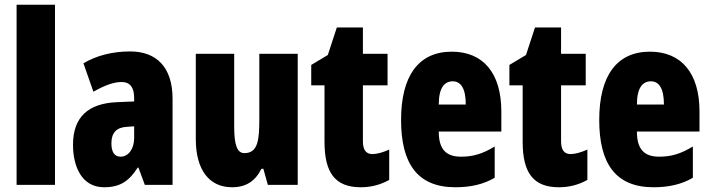

<svg xmlns="http://www.w3.org/2000/svg" viewBox="-20 -780 2998 810"><path d="M212 0V-760H50V0Z M529 -563C453 -563 386 -545 332 -513L374 -393C423 -421 461 -434 493 -434C529 -434 546 -411 546 -366V-352L474 -349C353 -344 288 -287 288 -169C288 -79 324 10 419 10C488 10 525 -17 561 -73H564L591 0H708V-363C708 -498 639 -563 529 -563ZM516 -245 546 -247V-198C546 -151 521 -119 489 -119C463 -119 450 -138 450 -176C450 -220 472 -243 516 -245Z M1236 -553H1074V-280C1074 -191 1069 -134 1011 -134C979 -134 968 -172 968 -246V-553H806V-193C806 -64 862 10 959 10C1018 10 1057 -16 1083 -68H1091L1110 0H1236Z M1551 -130C1524 -130 1511 -148 1511 -184V-420H1615V-553H1511V-664H1401L1363 -548L1293 -506V-420H1349V-182C1349 -52 1393 10 1502 10C1547 10 1586 -1 1622 -21V-149C1595 -137 1571 -130 1551 -130Z M1886 -562C1745 -562 1672 -459 1672 -274C1672 -90 1741 10 1901 10C1965 10 2019 -2 2067 -30V-162C2016 -131 1976 -119 1925 -119C1861 -119 1831 -151 1831 -225H2095V-310C2095 -472 2018 -562 1886 -562ZM1890 -437C1923 -437 1945 -409 1945 -339H1831C1831 -411 1856 -437 1890 -437Z M2387 -130C2360 -130 2347 -148 2347 -184V-420H2451V-553H2347V-664H2237L2199 -548L2129 -506V-420H2185V-182C2185 -52 2229 10 2338 10C2383 10 2422 -1 2458 -21V-149C2431 -137 2407 -130 2387 -130Z M2722 -562C2581 -562 2508 -459 2508 -274C2508 -90 2577 10 2737 10C2801 10 2855 -2 2903 -30V-162C2852 -131 2812 -119 2761 -119C2697 -119 2667 -151 2667 -225H2931V-310C2931 -472 2854 -562 2722 -562ZM2726 -437C2759 -437 2781 -409 2781 -339H2667C2667 -411 2692 -437 2726 -437Z"/></svg>

Font: Noto Sans Arabic ExtCond Blk
Style: Regular
Weight: 900
Width: 2
Designer: Monotype Design Team, Nadine Chahine, Nizar Qandah and Khaled Hosny
Foundry: Monotype Imaging Inc.
Version: Version 2.012